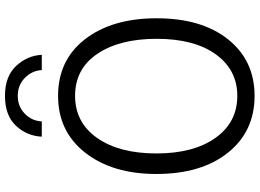

<svg xmlns="http://www.w3.org/2000/svg" viewBox="-152 -844 1014 749"><g transform="rotate(-90 354.5 -469.0)"><path d="M196.3 -812.5Q199.2 -871.1 239.3 -913.6Q279.3 -956.1 355.5 -956.1Q431.6 -956.1 472.2 -912.6Q512.7 -869.1 515.6 -812.5H456.1Q454.1 -850.6 425.8 -878.4Q397.5 -906.2 355.5 -906.2Q314.5 -906.2 286.1 -878.9Q257.8 -851.6 255.9 -812.5ZM50.8 -365.2Q50.8 -537.1 133.8 -643.1Q216.8 -749 355.5 -749Q495.1 -749 576.7 -643.6Q658.2 -538.1 658.2 -364.3Q658.2 -188.5 575.7 -85.4Q493.2 17.6 355.5 17.6Q216.8 17.6 133.8 -86.4Q50.8 -190.4 50.8 -365.2ZM130.9 -365.2Q130.9 -220.7 191.4 -135.3Q252 -49.8 355.5 -49.8Q457 -49.8 517.6 -133.8Q578.1 -217.8 578.1 -364.3Q578.1 -508.8 519.5 -595.7Q460.9 -682.6 355.5 -682.6Q252 -682.6 191.4 -596.7Q130.9 -510.7 130.9 -365.2Z"/></g></svg>

Font: Gothic A1
Style: Regular
Weight: 400
Designer: HanYang I&C Co.,Ltd.
Foundry: HanYang I&C Co.,Ltd.
Version: Version 2.50